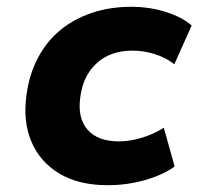

<svg xmlns="http://www.w3.org/2000/svg" viewBox="-20 -534 589 565"><path d="M297 11Q212 11 155 -23Q98 -57 72.5 -117Q47 -177 58 -255Q66 -315 91.5 -363.5Q117 -412 157 -445Q197 -478 250 -496Q303 -514 366 -514Q421 -514 469 -498.5Q517 -483 544 -459L493 -345Q469 -364 436.5 -374.5Q404 -385 370 -385Q337 -385 310.5 -375.5Q284 -366 264 -347.5Q244 -329 232 -304Q220 -279 216 -246Q208 -186 238 -152Q268 -118 330 -118Q363 -118 398.5 -129Q434 -140 462 -158L494 -44Q472 -28 440.5 -15.5Q409 -3 372.5 4Q336 11 297 11Z"/></svg>

Font: Nunito Sans 7pt ExtraBold
Style: Italic
Weight: 800
Italic angle: -9°
Designer: Vernon Adams
Foundry: Vernon Adams
Version: Version 3.101;gftools[0.9.27]